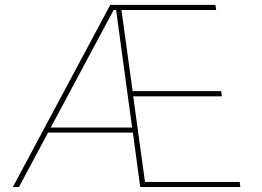

<svg xmlns="http://www.w3.org/2000/svg" viewBox="-20 -752 1052 772"><path d="M946.3 0H543.9L514.2 -218.8H173.3L56.2 0H31.7L423.3 -732.4H846.2L849.1 -711.9H468.3L513.2 -385.7H869.1L872.1 -364.7H515.6L563 -20.5H943.8ZM184.1 -239.3H511.2L446.8 -711.9H437Z"/></svg>

Font: Kumbh Sans Thin
Style: Regular
Weight: 250
Version: Version 1.004